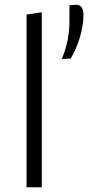

<svg xmlns="http://www.w3.org/2000/svg" viewBox="-20 -793 374 813"><path d="M92.5 0Q92.5 -55.5 92.5 -107Q92.5 -158.5 92.5 -219.5V-494Q92.5 -557 92.5 -616.5Q92.5 -676 92.5 -731.5L157 -741Q157 -680 157 -619.8Q157 -559.5 157 -494V-219.5Q157 -158.5 157 -107Q157 -55.5 157 0ZM241.5 -543.5Q253 -569 260.2 -597Q267.5 -625 270.8 -651Q274 -677 274 -695.5Q274 -715 274 -733.2Q274 -751.5 274 -770.5L303.5 -773Q318.5 -772 326 -761.2Q333.5 -750.5 333.5 -730.5Q333.5 -707 329 -681.2Q324.5 -655.5 316.8 -630.2Q309 -605 299.2 -583Q289.5 -561 279 -545Z"/></svg>

Font: Commissioner Thin Light
Style: Regular
Weight: 300
Version: Version 1.000